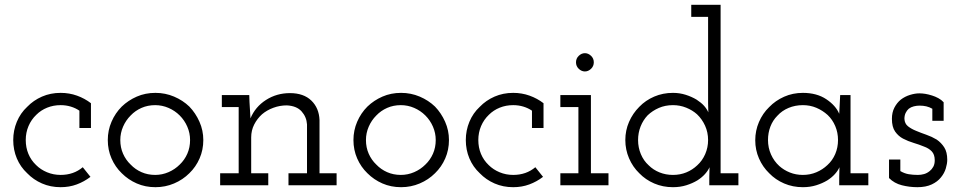

<svg xmlns="http://www.w3.org/2000/svg" viewBox="-20 -770 3988 798"><path d="M356 -35 324 -75Q305 -59 282 -51Q259 -43 232 -43Q202 -43 175.5 -54Q149 -65 130 -84Q109 -104 98 -130.5Q87 -157 87 -188Q87 -219 98.5 -246Q110 -273 131 -293Q150 -312 176 -322.5Q202 -333 232 -333Q254 -333 274 -327Q294 -321 310 -310V-238H358V-341Q332 -361 300 -372.5Q268 -384 232 -384Q190 -384 154.5 -368.5Q119 -353 93 -326Q65 -300 50 -264Q35 -228 35 -188Q35 -147 50 -111.5Q65 -76 93 -50Q119 -23 154.5 -7.5Q190 8 232 8Q268 8 299 -3.5Q330 -15 356 -35Z M767 -50Q794 -76 809.5 -111.5Q825 -147 825 -188Q825 -228 809 -264Q793 -300 767 -327Q740 -353 703.5 -368.5Q667 -384 626 -384Q584 -384 548.5 -368.5Q513 -353 486 -327Q459 -300 443.5 -264Q428 -228 428 -188Q428 -147 443.5 -111.5Q459 -76 486 -50Q513 -23 548.5 -7.5Q584 8 626 8Q667 8 703.5 -7.5Q740 -23 767 -50ZM523 -86Q503 -105 491.5 -131Q480 -157 480 -188Q480 -217 491.5 -243.5Q503 -270 523 -290Q542 -310 568 -321.5Q594 -333 625 -333Q654 -333 680.5 -321.5Q707 -310 727 -290Q747 -270 758.5 -243.5Q770 -217 770 -188Q770 -157 758.5 -131Q747 -105 727 -86Q707 -66 680.5 -54.5Q654 -43 625 -43Q594 -43 568 -54.5Q542 -66 523 -86Z M1095 0V-50H1024V-199Q1024 -228 1036.5 -252.5Q1049 -277 1069 -295Q1089 -312 1116 -322Q1143 -332 1172 -332Q1213 -330 1233.5 -307Q1254 -284 1256 -253V-50H1179V0H1379V-50H1308V-271Q1306 -321 1274 -352Q1242 -383 1185 -383Q1130 -383 1085.5 -354.5Q1041 -326 1021 -278Q1020 -297 1019 -312Q1018 -327 1017 -346L1016 -375H902V-325H972V-50H895V0Z M1788 -50Q1815 -76 1830.5 -111.5Q1846 -147 1846 -188Q1846 -228 1830 -264Q1814 -300 1788 -327Q1761 -353 1724.5 -368.5Q1688 -384 1647 -384Q1605 -384 1569.5 -368.5Q1534 -353 1507 -327Q1480 -300 1464.5 -264Q1449 -228 1449 -188Q1449 -147 1464.5 -111.5Q1480 -76 1507 -50Q1534 -23 1569.5 -7.5Q1605 8 1647 8Q1688 8 1724.5 -7.5Q1761 -23 1788 -50ZM1544 -86Q1524 -105 1512.5 -131Q1501 -157 1501 -188Q1501 -217 1512.5 -243.5Q1524 -270 1544 -290Q1563 -310 1589 -321.5Q1615 -333 1646 -333Q1675 -333 1701.5 -321.5Q1728 -310 1748 -290Q1768 -270 1779.5 -243.5Q1791 -217 1791 -188Q1791 -157 1779.5 -131Q1768 -105 1748 -86Q1728 -66 1701.5 -54.5Q1675 -43 1646 -43Q1615 -43 1589 -54.5Q1563 -66 1544 -86Z M2237 -35 2205 -75Q2186 -59 2163 -51Q2140 -43 2113 -43Q2083 -43 2056.5 -54Q2030 -65 2011 -84Q1990 -104 1979 -130.5Q1968 -157 1968 -188Q1968 -219 1979.5 -246Q1991 -273 2012 -293Q2031 -312 2057 -322.5Q2083 -333 2113 -333Q2135 -333 2155 -327Q2175 -321 2191 -310V-238H2239V-341Q2213 -361 2181 -372.5Q2149 -384 2113 -384Q2071 -384 2035.5 -368.5Q2000 -353 1974 -326Q1946 -300 1931 -264Q1916 -228 1916 -188Q1916 -147 1931 -111.5Q1946 -76 1974 -50Q2000 -23 2035.5 -7.5Q2071 8 2113 8Q2149 8 2180 -3.5Q2211 -15 2237 -35Z M2509 0V-50H2436V-375H2309V-325H2384V-50H2309V0ZM2448 -511Q2448 -527 2436.5 -538Q2425 -549 2411 -549Q2397 -549 2385.5 -538Q2374 -527 2374 -511Q2374 -495 2385.5 -484Q2397 -473 2411 -473Q2425 -473 2436.5 -484Q2448 -495 2448 -511Z M3049 0V-50H2975V-750H2853V-700H2923V-378Q2923 -357 2923 -341Q2923 -325 2924 -303Q2918 -317 2906.5 -330Q2895 -343 2875 -356Q2855 -368 2830 -376Q2805 -384 2777 -384Q2735 -384 2699 -368.5Q2663 -353 2637 -326Q2610 -299 2594.5 -263.5Q2579 -228 2579 -188Q2579 -148 2594.5 -112Q2610 -76 2637 -50Q2663 -23 2699 -7.5Q2735 8 2777 8Q2807 8 2832.5 0Q2858 -8 2878 -20Q2897 -32 2910 -46.5Q2923 -61 2929 -75Q2929 -64 2928.5 -55Q2928 -46 2928 -35V0ZM2777 -333Q2806 -333 2832 -322.5Q2858 -312 2877 -295Q2898 -275 2910.5 -247.5Q2923 -220 2923 -188Q2923 -157 2911 -129.5Q2899 -102 2878 -83Q2858 -64 2832.5 -53.5Q2807 -43 2777 -43Q2747 -43 2721 -53.5Q2695 -64 2676 -83Q2655 -102 2643.5 -129.5Q2632 -157 2632 -188Q2632 -218 2642.5 -244.5Q2653 -271 2672 -291Q2692 -310 2718.5 -321.5Q2745 -333 2777 -333Z M3589 0V-50H3515V-375H3472Q3471 -355 3470 -335.5Q3469 -316 3468 -297Q3454 -331 3414.5 -357.5Q3375 -384 3317 -384Q3275 -384 3239 -368Q3203 -352 3177 -325Q3150 -299 3134.5 -263Q3119 -227 3119 -187Q3119 -147 3134.5 -111.5Q3150 -76 3177 -50Q3203 -23 3239 -7.5Q3275 8 3317 8Q3347 8 3372.5 0Q3398 -8 3418 -20Q3437 -32 3450 -46.5Q3463 -61 3469 -75Q3469 -64 3468.5 -55Q3468 -46 3468 -35V0ZM3317 -333Q3347 -333 3373 -322Q3399 -311 3420 -292Q3440 -273 3451.5 -246Q3463 -219 3463 -188Q3463 -157 3451.5 -130Q3440 -103 3419 -84Q3399 -65 3373 -54Q3347 -43 3317 -43Q3288 -43 3263 -53Q3238 -63 3219 -80Q3197 -100 3184.5 -128Q3172 -156 3172 -188Q3172 -218 3182 -244Q3192 -270 3211 -289Q3230 -310 3257.5 -321.5Q3285 -333 3317 -333Z M3891 -33Q3905 -50 3911 -70Q3917 -90 3917 -106Q3917 -138 3904.5 -157.5Q3892 -177 3873 -190Q3853 -202 3830 -210Q3807 -218 3788 -226Q3768 -234 3754 -245Q3740 -256 3739 -276Q3739 -290 3744 -300.5Q3749 -311 3757 -318Q3766 -325 3778 -328Q3790 -331 3802 -331Q3817 -331 3830 -328Q3843 -325 3855 -318V-268H3902V-345Q3893 -355 3880 -362Q3867 -369 3854 -373Q3838 -378 3825.5 -380Q3813 -382 3801 -382Q3783 -382 3762 -375.5Q3741 -369 3724 -356Q3708 -343 3697.5 -323Q3687 -303 3687 -276Q3687 -242 3700.5 -223Q3714 -204 3733 -194Q3754 -183 3777.5 -176Q3801 -169 3820 -161Q3840 -154 3852.5 -141Q3865 -128 3865 -104Q3865 -88 3859 -77Q3853 -66 3844 -59Q3833 -50 3820.5 -46.5Q3808 -43 3795 -43Q3774 -43 3756.5 -46Q3739 -49 3722 -59V-107H3675V-30Q3697 -8 3728.5 0Q3760 8 3793 8Q3828 8 3852.5 -3.5Q3877 -15 3891 -33Z"/></svg>

Font: Josefin Slab Medium
Style: Regular
Weight: 500
Designer: Santiago Orozco
Foundry: Typemade
Version: Version 2.000